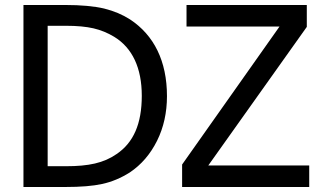

<svg xmlns="http://www.w3.org/2000/svg" viewBox="-20 -747 1277 767"><path d="M647 -362.8C647 -502.9 595.2 -606.4 499.5 -669.4C469.7 -688.5 435.5 -703.1 396 -712.9C356.4 -722.2 304.2 -727.1 239.3 -727.1H73.7V0H241.2C302.2 0 351.1 -3.9 388.7 -12.2C426.3 -20.5 462.9 -35.6 498.5 -58.1C544.4 -88.9 580.6 -130.9 607.4 -184.6C633.8 -237.8 647 -297.4 647 -362.8ZM546.4 -364.3C546.4 -252.4 513.2 -176.8 445.3 -131.3C394 -95.7 334 -83 244.1 -83H170.4V-644H244.1C287.6 -644 323.7 -640.6 353.5 -633.8C382.8 -627 410.2 -615.7 436 -600.1C508.8 -555.7 546.4 -475.6 546.4 -364.3ZM1215.3 -85.9H812L1205.6 -639.6V-727.1H725.1V-641.1H1096.7L707.5 -89.8V0H1215.3Z"/></svg>

Font: SG Kara SemiBold
Style: Regular
Weight: 400
Designer: Damoon Khanjanzadeh
Version: Version 1.000